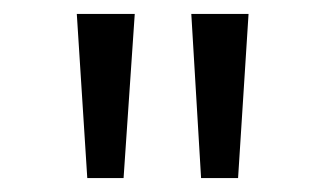

<svg xmlns="http://www.w3.org/2000/svg" viewBox="-20 -614 466 275"><path d="M268 -359 254 -594H336L321 -359ZM105 -359 90 -594H173L157 -359Z"/></svg>

Font: Aikya Medium
Style: Regular
Weight: 500
Designer: Neelakash Kshetrimayum (Latin subset based on Merriweather by Eben Sorkin)
Foundry: Brand New Type
Version: Version 1.00 b005